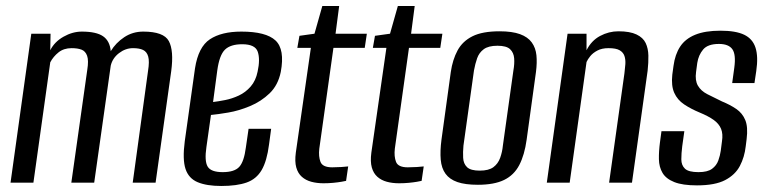

<svg xmlns="http://www.w3.org/2000/svg" viewBox="-20 -607 2548 638"><path d="M15 0 84 -495H148L147 -440Q161 -468 191 -485Q221 -502 252 -502Q300 -502 322.5 -486.5Q345 -471 348 -437Q365 -465 393 -483.5Q421 -502 456 -502Q524 -502 541 -470.5Q558 -439 549 -371L497 0H421L472 -372Q477 -403 472.5 -419Q468 -435 455.5 -441Q443 -447 422 -447Q397 -447 375.5 -430.5Q354 -414 348 -389L293 0H217L270 -375Q275 -406 269.5 -421.5Q264 -437 251 -442Q238 -447 218 -447Q192 -447 174.5 -433Q157 -419 147 -400L91 0Z M715 11Q667 11 637 -1.5Q607 -14 596.5 -45.5Q586 -77 594 -138L628 -380Q639 -451 677.5 -476.5Q716 -502 782 -502Q864 -502 895.5 -472.5Q927 -443 913 -368Q904 -324 876 -297Q848 -270 811 -254.5Q774 -239 738.5 -233Q703 -227 681 -225L666 -119Q659 -72 670 -53.5Q681 -35 720 -35Q759 -35 775 -52.5Q791 -70 797 -117L806 -179H881L874 -127Q867 -72 849.5 -42Q832 -12 799.5 -0.5Q767 11 715 11ZM688 -268Q705 -270 728 -274.5Q751 -279 773.5 -289.5Q796 -300 813 -319.5Q830 -339 836 -369Q845 -410 836.5 -435Q828 -460 785 -460Q746 -460 727.5 -442Q709 -424 702 -373Z M1055 2Q1033 2 1014.5 -3Q996 -8 983 -19.5Q970 -31 964.5 -50.5Q959 -70 963 -100L1013 -448H968L975 -488L1025 -495L1051 -587H1107L1095 -495H1199L1192 -448H1088L1041 -113Q1038 -87 1045 -69Q1052 -51 1084 -51Q1097 -51 1114 -52Q1131 -53 1137 -54L1130 -6Q1126 -5 1114.5 -3Q1103 -1 1087.5 0.5Q1072 2 1055 2Z M1306 2Q1284 2 1265.5 -3Q1247 -8 1234 -19.5Q1221 -31 1215.5 -50.5Q1210 -70 1214 -100L1264 -448H1219L1226 -488L1276 -495L1302 -587H1358L1346 -495H1450L1443 -448H1339L1292 -113Q1289 -87 1296 -69Q1303 -51 1335 -51Q1348 -51 1365 -52Q1382 -53 1388 -54L1381 -6Q1377 -5 1365.5 -3Q1354 -1 1338.5 0.5Q1323 2 1306 2Z M1568 7Q1526 7 1500 -2Q1474 -11 1460.5 -29.5Q1447 -48 1444.5 -76.5Q1442 -105 1447 -143L1478 -368Q1484 -409 1500.5 -439.5Q1517 -470 1550 -486.5Q1583 -503 1640 -503Q1682 -503 1708 -493.5Q1734 -484 1747 -466Q1760 -448 1762.5 -423.5Q1765 -399 1761 -368L1730 -143Q1723 -92 1705.5 -58.5Q1688 -25 1655 -9Q1622 7 1568 7ZM1574 -40Q1604 -40 1619.5 -51.5Q1635 -63 1642 -82.5Q1649 -102 1651 -123L1686 -373Q1690 -395 1688.5 -413.5Q1687 -432 1675 -443.5Q1663 -455 1633 -455Q1603 -455 1587.5 -443.5Q1572 -432 1565.5 -413.5Q1559 -395 1555 -373L1520 -123Q1518 -102 1519 -82.5Q1520 -63 1532 -51.5Q1544 -40 1574 -40Z M1797 0 1866 -495H1929V-440Q1945 -472 1974 -487.5Q2003 -503 2035 -503Q2073 -503 2095 -492.5Q2117 -482 2125.5 -464Q2134 -446 2134.5 -422.5Q2135 -399 2132 -372L2080 0H2004L2055 -364Q2057 -379 2058 -394Q2059 -409 2055 -421Q2051 -433 2039 -440Q2027 -447 2002 -447Q1980 -447 1965 -439Q1950 -431 1941.5 -420.5Q1933 -410 1929 -401L1873 0Z M2296 9Q2248 9 2220.5 -2Q2193 -13 2181.5 -32.5Q2170 -52 2169.5 -78Q2169 -104 2173 -134L2178 -171H2254L2247 -121Q2244 -97 2244 -77.5Q2244 -58 2256 -46.5Q2268 -35 2301 -35Q2331 -35 2346 -46Q2361 -57 2367 -74Q2373 -91 2375 -106L2379 -137Q2383 -162 2376 -179Q2369 -196 2351.5 -208.5Q2334 -221 2305 -233Q2276 -245 2253.5 -260Q2231 -275 2220.5 -298.5Q2210 -322 2214 -359L2218 -388Q2223 -426 2240 -452Q2257 -478 2290 -491.5Q2323 -505 2374 -505Q2425 -505 2453 -491.5Q2481 -478 2490.5 -448.5Q2500 -419 2493 -371L2487 -331H2413L2420 -382Q2426 -426 2413.5 -443.5Q2401 -461 2369 -461Q2332 -461 2316.5 -442.5Q2301 -424 2297 -398L2293 -368Q2289 -340 2299 -322.5Q2309 -305 2330.5 -294Q2352 -283 2379 -270Q2406 -259 2426.5 -245Q2447 -231 2456.5 -208Q2466 -185 2461 -145L2458 -121Q2454 -85 2438.5 -55.5Q2423 -26 2389.5 -8.5Q2356 9 2296 9Z"/></svg>

Font: Alumni Sans Thin Medium
Style: Italic
Weight: 500
Italic angle: -8°
Version: Version 1.016